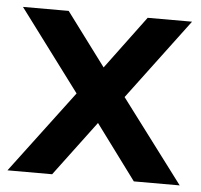

<svg xmlns="http://www.w3.org/2000/svg" viewBox="-44 -592 669 638"><g transform="rotate(5 290.0 -273.0)"><path d="M425 0 289.5 -183 210 -274.5 7.5 -545.5H160L292 -368.5L370 -276.5L578 0ZM3.5 0 210 -274.5 292 -368.5 423.5 -545.5H571.5L370 -276.5L289.5 -183L152.5 0Z"/></g></svg>

Font: Encode Sans SemiExpanded SemiBold
Style: Regular
Weight: 600
Width: 6
Designer: Multiple Designers
Foundry: Impallari Type
Version: Version 3.002